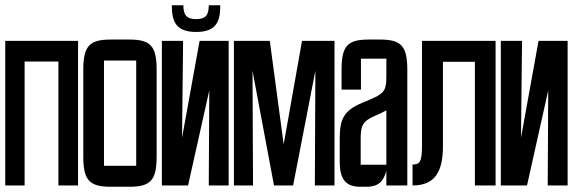

<svg xmlns="http://www.w3.org/2000/svg" viewBox="-20 -708 2187 733"><path d="M74 0V-473H203V0H278V-552H0V0Z M474 5C556 5 578 -21 578 -111V-441C578 -531 556 -557 474 -557H403C320 -557 298 -531 298 -441V-111C298 -21 320 5 403 5ZM377 -477H500V-75H377Z M729 -635C693 -635 680 -650 680 -688H636C636 -629 649 -586 729 -586C808 -586 821 -629 821 -688H777C777 -650 765 -635 729 -635ZM779 -363 777 0H853V-552H742L675 -182L679 -552H598V0H698Z M1184 -438 1182 0H1257V-552H1133L1063 -157L1010 -552H873V0H946L944 -438L1026 0H1099Z M1277 -90C1277 -20 1303 5 1356 5H1379C1429 5 1445 -20 1455 -56V0H1535V-441C1535 -531 1513 -557 1431 -557H1387C1305 -557 1284 -531 1284 -441V-366H1358V-484H1455V-420C1455 -355 1447 -350 1364 -316C1291 -286 1277 -251 1277 -180ZM1455 -79H1357V-178C1357 -227 1363 -245 1412 -266C1429 -273 1443 -280 1455 -287Z M1555 0C1641 0 1671 -53 1671 -150V-472H1793V0H1872V-552H1591V-150C1591 -88 1581 -80 1555 -80Z M2073 -363 2071 0H2147V-552H2036L1969 -182L1973 -552H1892V0H1992Z"/></svg>

Font: Queering
Style: Regular
Weight: 400
Designer: Adam Naccarato
Foundry: adamnac
Version: Version 2.000;hotconv 1.0.109;makeotfexe 2.5.65596